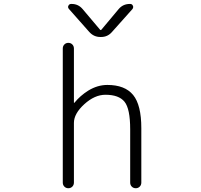

<svg xmlns="http://www.w3.org/2000/svg" viewBox="-20 -995 1040 993"><path d="M710.9 -50.8Q710.9 -38.1 702.6 -29.8Q694.3 -21.5 682.1 -21.5Q669.9 -21.5 661.6 -29.8Q653.3 -38.1 653.3 -50.8V-326.2Q653.3 -432.6 624 -468.8Q594.7 -504.9 525.4 -504.9Q469.7 -504.9 416 -456.1Q362.3 -407.2 362.3 -359.4V-50.8Q362.3 -38.1 354 -29.8Q345.7 -21.5 333.5 -21.5Q321.3 -21.5 313 -29.8Q304.7 -38.1 304.7 -50.8V-744.1Q304.7 -756.8 313 -765.1Q321.3 -773.4 333.5 -773.4Q345.7 -773.4 354 -765.1Q362.3 -756.8 362.3 -744.1V-464.8Q362.3 -462.9 363.3 -462.9Q364.3 -462.9 365.2 -463.9Q394.5 -500 436.5 -526.4Q484.4 -555.7 535.2 -555.7Q626 -555.7 668.5 -503.9Q710.9 -452.1 710.9 -332ZM498 -840.8Q501 -837.9 503.9 -840.8L593.8 -948.2Q616.2 -974.6 651.4 -974.6H653.3Q663.1 -974.6 667 -965.8Q668.9 -961.9 668.9 -959Q668.9 -953.1 665 -948.2L559.6 -830.1Q537.1 -803.7 502.9 -803.7H499Q464.8 -803.7 441.4 -830.1L336.9 -948.2Q332 -953.1 332 -959Q332 -961.9 334 -965.8Q337.9 -974.6 348.6 -974.6H350.6Q384.8 -974.6 407.2 -948.2Z"/></svg>

Font: Gen Jyuu Gothic L Monospace Light
Style: Regular
Weight: 300
Designer: [Source Han Sans]
Ryoko NISHIZUKA  (kana & ideographs); Paul D. Hunt (Latin, Greek & Cyrillic); Wenlong ZHANG  (bopomofo
Version: Version 1.002.20150607